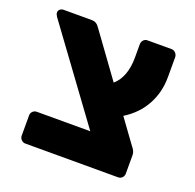

<svg xmlns="http://www.w3.org/2000/svg" viewBox="-105 -680 801 790"><g transform="rotate(20 295.0 -285.5)"><path d="M424 -245 501 -139Q515 -123 515 -106V-25Q515 -15 508 -7.5Q501 0 490 0H84Q74 0 66.5 -7.5Q59 -15 59 -25V-114Q59 -125 66.5 -132Q74 -139 84 -139H318L28 -535Q22 -545 22 -551Q22 -560 28.5 -565.5Q35 -571 44 -571H168Q188 -571 200 -553L340 -360Q387 -401 387 -488V-544Q387 -556 394 -563.5Q401 -571 412 -571H517Q527 -571 534.5 -563Q542 -555 542 -544V-458Q542 -391 512 -336Q482 -281 424 -245Z"/></g></svg>

Font: Hezaedrus
Style: Bold
Weight: 700
Designer: Hubert & Fischer
Foundry: Hubert & Fischer
Version: Version 1.10;September 3, 2019;FontCreator 11.5.0.2425 64-bi